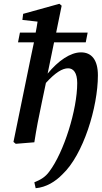

<svg xmlns="http://www.w3.org/2000/svg" viewBox="-20 -750 538 1012"><path d="M63 8 161 0C172 -71 184 -134 201 -213L222 -313C272 -368 309 -390 339 -390C366 -390 387 -368 387 -312C387 -172 317 52 240 154C219 183 195 197 161 211L168 242C224 237 272 207 309 169C419 66 496 -185 496 -353C496 -434 463 -474 407 -474C351 -474 287 -430 231 -362L265 -527H432L442 -578H276L305 -720L293 -730L102 -677L98 -645L178 -636C175 -617 172 -597 168 -578H85L75 -527H159C154 -502 148 -476 143 -451L51 -2Z"/></svg>

Font: Source Serif Pro Semibold
Style: Italic
Weight: 600
Italic angle: -12°
Designer: Frank Grießhammer
Foundry: Adobe Systems Incorporated
Version: Version 3.001;hotconv 1.0.111;makeotfexe 2.5.65597